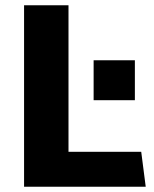

<svg xmlns="http://www.w3.org/2000/svg" viewBox="-20 -706 582 726"><path d="M71 0V-686H239V-132H514L531 0ZM334 -327V-478H490V-327Z"/></svg>

Font: Chivo Medium
Style: Bold
Weight: 700
Version: Version 2.002